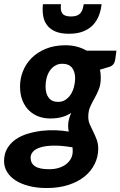

<svg xmlns="http://www.w3.org/2000/svg" viewBox="-53 -746 592 944"><path d="M0 0ZM442.5 -364Q442.5 -331 433 -307.2Q423.5 -283.5 411.8 -263Q400 -242.5 390.5 -221.2Q381 -200 381 -171.5Q381 -151 388.8 -133.8Q396.5 -116.5 405.5 -98.5Q414.5 -80.5 422.2 -60Q430 -39.5 430 -13Q429.5 26 412.2 60.8Q395 95.5 362.8 121.8Q330.5 148 283.5 163.2Q236.5 178.5 177 178.5Q128.5 178.5 89.5 168.5Q50.5 158.5 23.2 140.8Q-4 123 -18.5 98.8Q-33 74.5 -33 46Q-33 10 -17.2 -16.5Q-1.5 -43 24.2 -60.8Q50 -78.5 83.2 -88.5Q116.5 -98.5 151.8 -102.8Q187 -107 221.8 -105.5Q256.5 -104 285 -99Q282 -113 282 -128.5Q282 -156.5 297 -191Q277.5 -178 252.8 -170.8Q228 -163.5 193 -163.5Q163.5 -163.5 137 -173.2Q110.5 -183 90 -202.5Q69.5 -222 57.5 -251.8Q45.5 -281.5 45.5 -321.5Q45.5 -359.5 59.8 -395.8Q74 -432 102.2 -460.5Q130.5 -489 172.5 -506.2Q214.5 -523.5 269.5 -523.5Q298 -523.5 324.2 -516.8Q350.5 -510 373 -497H519.5L513.5 -453Q510 -427 487 -418L438.5 -403.5Q440.5 -394 441.5 -384.2Q442.5 -374.5 442.5 -364ZM232.5 -245Q253 -245 268.5 -255Q284 -265 294.5 -281.2Q305 -297.5 310.5 -318Q316 -338.5 316.5 -359Q316.5 -394 300.8 -413.2Q285 -432.5 254 -432.5Q233.5 -432.5 218 -423.2Q202.5 -414 192 -398.5Q181.5 -383 176.2 -362.8Q171 -342.5 171 -321Q171 -285 186.8 -265Q202.5 -245 232.5 -245ZM304.5 -2Q304.5 -7.5 304.2 -12.2Q304 -17 303.5 -21.5Q248 -31 208.8 -30Q169.5 -29 144.8 -21Q120 -13 108.8 0.2Q97.5 13.5 97.5 29Q97.5 57 119.2 71.5Q141 86 188.5 86Q214.5 86 235.8 79.5Q257 73 272.2 61.2Q287.5 49.5 296 33.2Q304.5 17 304.5 -2ZM286 -580Q245 -580 218.8 -591.5Q192.5 -603 177.8 -623Q163 -643 159 -669.5Q155 -696 158 -725.5H247Q245 -711 246.2 -699.8Q247.5 -688.5 252.8 -680.8Q258 -673 268.5 -669Q279 -665 296 -665Q312.5 -665 323.8 -669Q335 -673 342 -680.8Q349 -688.5 352.8 -699.8Q356.5 -711 358.5 -725.5H446.5Q443.5 -696 433.2 -669.5Q423 -643 404 -623Q385 -603 356 -591.5Q327 -580 286 -580Z"/></svg>

Font: Lato Heavy
Style: Italic
Weight: 800
Italic angle: -7°
Designer: Lukasz Dziedzic
Foundry: tyPoland Lukasz Dziedzic
Version: Version 2.007; 2014-02-27